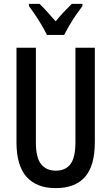

<svg xmlns="http://www.w3.org/2000/svg" viewBox="-20 -960 574 990"><path d="M469 -227Q469 -105 418 -47.5Q367 10 267 10Q169 10 117 -48Q65 -106 65 -226V-714H165V-226Q165 -148 191.5 -114Q218 -80 268 -80Q318 -80 343.5 -114Q369 -148 369 -227V-714H469ZM222 -780Q207 -812 180.5 -854Q154 -896 129 -929V-940H184Q202 -923 223.5 -899Q245 -875 267 -850Q291 -879 308.5 -897.5Q326 -916 350 -940H405V-929Q390 -909 372 -883Q354 -857 338 -829.5Q322 -802 311 -780Z"/></svg>

Font: Noto Sans ExtraCondensed Medium
Style: Regular
Weight: 500
Width: 2
Designer: Monotype Design Team
Foundry: Monotype Imaging Inc.
Version: Version 2.013; ttfautohint (v1.8.4.7-5d5b)